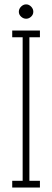

<svg xmlns="http://www.w3.org/2000/svg" viewBox="-20 -836 232 856"><path d="M34.5 0V-30H81V-670H34.5V-700H158V-670H111V-30H158V0ZM96.5 -752.5Q84 -752.5 74 -761.8Q64 -771 64 -783.5Q64 -796.5 74 -806.5Q84 -816.5 96.5 -816.5Q109 -816.5 118.8 -806.5Q128.5 -796.5 128.5 -783.5Q128.5 -771 118.8 -761.8Q109 -752.5 96.5 -752.5Z"/></svg>

Font: Imbue Thin 10pt Thin
Style: Regular
Weight: 250
Version: Version 1.102